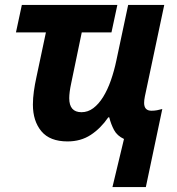

<svg xmlns="http://www.w3.org/2000/svg" viewBox="-20 -566 722 782"><path d="M69 -546H458L434 -434H313L270 -227Q262 -190 262 -166Q262 -109 312 -109Q338 -109 360 -125.5Q382 -142 400 -171Q418 -200 431.5 -238.5Q445 -277 454 -320L502 -546H649L570 -173Q567 -158 567 -147Q567 -115 597 -115Q609 -115 619.5 -117Q630 -119 641 -122L574 196H438L485 0Q457 -13 444.5 -36.5Q432 -60 425 -88H421Q390 -43 349.5 -16.5Q309 10 255 10Q183 10 148.5 -31.5Q114 -73 114 -140Q114 -166 118 -194.5Q122 -223 128 -250L167 -434H45Z"/></svg>

Font: BC Sans
Style: Bold Italic
Weight: 700
Italic angle: -12°
Designer: Monotype Design Team
Province of B.C.
Foundry: Monotype Imaging Inc.
Version: Version 2.000;GOOG;noto-source:20170915:90ef993387c0